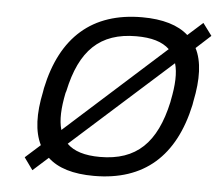

<svg xmlns="http://www.w3.org/2000/svg" viewBox="-43 -556 700 613"><g transform="rotate(5 307.0 -250.0)"><path d="M96 -256 94 -244C79 -173 81 -116 102 -74L54 -31L82 8L131 -36C163 -6 212 9 279 9C440 9 537 -78 573 -244L575 -256C590 -328 588 -385 567 -426L614 -469L585 -508L537 -465C505 -494 455 -509 389 -509C229 -509 131 -422 96 -256ZM163 -128C154 -159 156 -198 166 -247L168 -253C196 -385 259 -447 376 -447C424 -447 459 -437 482 -415ZM187 -86 506 -372C515 -342 513 -302 503 -253L502 -247C473 -115 410 -53 293 -53C244 -53 209 -64 187 -86Z"/></g></svg>

Font: LT Wave Text Light Italic
Style: Regular
Weight: 300
Designer: Daniel Lyons
Version: Version 2.5 (Glyphs App)